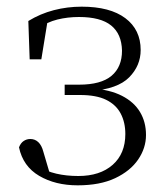

<svg xmlns="http://www.w3.org/2000/svg" viewBox="-20 -542 494 576"><path d="M213 14Q146 14 97.5 -14.5Q49 -43 37 -100Q42 -113 51 -119Q60 -125 71 -125Q85 -125 95 -115.5Q105 -106 110 -87L133 -9L88 -45Q119 -28 149 -21Q179 -14 215 -14Q280 -14 318 -47.5Q356 -81 356 -140Q356 -175 342 -201.5Q328 -228 298.5 -242.5Q269 -257 220 -257H174V-288H217Q283 -288 314.5 -314.5Q346 -341 346 -390Q345 -440 313.5 -465.5Q282 -491 217 -491Q183 -491 152.5 -483.5Q122 -476 92 -456L124 -487L104 -364H69L65 -479Q101 -501 141.5 -511.5Q182 -522 225 -522Q310 -522 356 -487.5Q402 -453 402 -392Q402 -345 367.5 -310Q333 -275 253 -269L255 -277Q310 -273 346 -254.5Q382 -236 400 -206Q418 -176 418 -137Q418 -98 394.5 -63.5Q371 -29 325.5 -7.5Q280 14 213 14Z"/></svg>

Font: Noto Serif HK
Style: Regular
Weight: 200
Designer: Ryoko NISHIZUKA 西塚涼子 (kana & ideographs); Frank Grießhammer (Latin, Greek & Cyrillic); Wenlong ZHANG 张文龙 (bopomofo); San
Foundry: Adobe
Version: Version 2.001;hotconv 1.1.0;makeotfexe 2.6.0